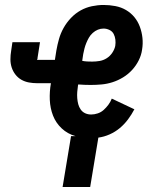

<svg xmlns="http://www.w3.org/2000/svg" viewBox="-20 -548 634 773"><path d="M232 205 266 0H284Q252 -9 228.5 -31Q205 -53 193.5 -82.5Q182 -112 180.5 -145.5Q179 -179 185 -213H130Q113 -213 96.5 -216Q80 -219 66 -227Q52 -235 42 -248Q32 -261 27 -276.5Q22 -292 22 -309Q22 -326 25 -344L30 -378H141L131 -314Q131 -313 131 -312V-311Q131 -310 130 -309.5Q129 -309 129 -308Q129 -308 129 -308Q130 -307 130 -307H201L207 -345Q211 -368 217.5 -391Q224 -414 236 -435.5Q248 -457 265.5 -475.5Q283 -494 304.5 -506Q326 -518 350 -523Q374 -528 397 -528Q421 -528 444.5 -523.5Q468 -519 487.5 -507.5Q507 -496 521 -479Q535 -462 543 -440.5Q551 -419 553.5 -395.5Q556 -372 552 -348Q549 -326 538.5 -305Q528 -284 512 -266.5Q496 -249 475.5 -236.5Q455 -224 433 -217Q411 -210 389 -208Q367 -206 345 -206Q333 -206 320 -206.5Q307 -207 295 -208L294 -204Q292 -191 291 -178Q290 -165 291 -152.5Q292 -140 295 -128.5Q298 -117 305 -107Q312 -97 323 -92Q334 -87 347 -87Q360 -87 373.5 -91.5Q387 -96 397.5 -105.5Q408 -115 416.5 -126.5Q425 -138 430 -151L521 -108Q510 -87 495.5 -67.5Q481 -48 462.5 -32.5Q444 -17 421.5 -7Q399 3 376 6L343 205ZM351 -300Q366 -300 381 -302.5Q396 -305 409.5 -313.5Q423 -322 432 -335.5Q441 -349 444 -363Q446 -376 444.5 -388.5Q443 -401 437.5 -411.5Q432 -422 420.5 -427.5Q409 -433 397 -433Q385 -433 374 -428.5Q363 -424 353.5 -415.5Q344 -407 338 -396.5Q332 -386 327.5 -375Q323 -364 320 -352.5Q317 -341 315 -330L311 -303Q321 -301 331 -300.5Q341 -300 351 -300Z"/></svg>

Font: Iosevka QP
Style: Bold Italic
Weight: 700
Italic angle: -9°
Designer: Belleve Invis
Foundry: Belleve Invis
Version: Version 20.0.0; ttfautohint (v1.8.4)